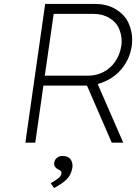

<svg xmlns="http://www.w3.org/2000/svg" viewBox="-20 -720 687 969"><path d="M108 0 208 -700H460Q522 -700 566.5 -672Q611 -644 629 -603Q647 -562 647 -521Q647 -506 645 -489Q636 -429 603 -384Q570 -339 520 -314Q497 -302 473 -296L602 0H544L419 -288Q415 -288 411 -288H199L158 0ZM206 -338H424Q467 -338 503 -357Q539 -376 562 -410Q585 -444 592 -487Q594 -500 594 -512Q594 -544 580.5 -576Q567 -608 532.5 -629Q498 -650 450 -650H251ZM253 229 236 205Q253 195 264.5 187Q276 179 282.5 171.5Q289 164 290 156Q290 155 290 153Q290 145 284.5 141Q279 137 271 133Q262 129 257.5 121.5Q253 114 253 106Q253 103 254 100Q256 86 267.5 76.5Q279 67 294 67Q322 67 334 81.5Q346 96 346 116Q346 122 345 128Q342 144 335.5 158Q329 172 318 183.5Q307 195 291 206Q275 217 253 229Z"/></svg>

Font: Lexend ExtLt
Style: Italic
Weight: 250
Italic angle: -8.13011°
Designer: Bonnie Shaver-Troup, Thomas Jockin
Foundry: Lexend
Version: Version 1.007